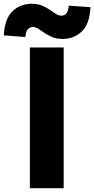

<svg xmlns="http://www.w3.org/2000/svg" viewBox="-72 -996 499 1016"><path d="M86 0V-745H265V0ZM259 -790Q228 -790 205 -799.5Q182 -809 164 -821.5Q146 -834 131 -843.5Q116 -853 102 -853Q87 -853 76 -842Q65 -831 62 -800L-52 -809Q-47 -898 -5.5 -937Q36 -976 97 -976Q127 -976 150 -966.5Q173 -957 191 -944.5Q209 -932 224 -922.5Q239 -913 253 -913Q268 -913 278.5 -924Q289 -935 292 -966L407 -958Q402 -868 360.5 -829Q319 -790 259 -790Z"/></svg>

Font: Source Han Sans TC Heavy
Style: Regular
Weight: 900
Designer: Ryoko NISHIZUKA Ë•øÂ°öÊ∂ºÂ≠ê (kana, bopomofo & ideographs); Paul D. Hunt (Latin, Greek & Cyrillic); Sandoll Communicatio
Foundry: Adobe
Version: Version 2.004;hotconv 1.0.118;makeotfexe 2.5.65603